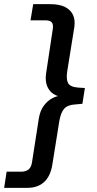

<svg xmlns="http://www.w3.org/2000/svg" viewBox="-77 -725 467 925"><path d="M-57 180 -45 102H26Q47 102 60 92Q73 82 77 58L110 -154Q116 -191 133.5 -215Q151 -239 174.5 -251.5Q198 -264 218 -264L219 -260Q199 -260 179.5 -273Q160 -286 150 -310.5Q140 -335 145 -371L177 -583Q181 -607 172.5 -617Q164 -627 143 -627H70L83 -705H165Q210 -705 237 -691Q264 -677 275 -652.5Q286 -628 281 -594L247 -382Q241 -343 251 -324.5Q261 -306 300 -303L332 -301L320 -225L287 -222Q249 -220 232.5 -201.5Q216 -183 209 -143L175 69Q166 124 135.5 152Q105 180 55 180Z"/></svg>

Font: Nunito Sans 12pt SemiBold
Style: Italic
Weight: 600
Italic angle: -9°
Designer: Vernon Adams
Foundry: Vernon Adams
Version: Version 3.101;gftools[0.9.27]